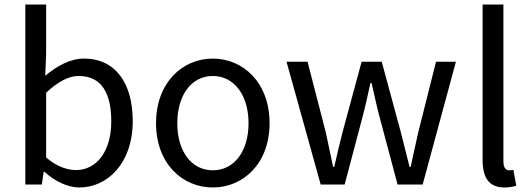

<svg xmlns="http://www.w3.org/2000/svg" viewBox="-20 -816 2346 849"><path d="M331 13C455 13 567 -94 567 -280C567 -448 491 -557 351 -557C290 -557 230 -523 180 -481L184 -578V-796H92V0H165L173 -56H177C224 -13 281 13 331 13ZM316 -64C280 -64 231 -78 184 -120V-406C235 -454 283 -480 328 -480C432 -480 472 -400 472 -279C472 -145 406 -64 316 -64Z M921 13C1054 13 1172 -91 1172 -271C1172 -452 1054 -557 921 -557C788 -557 670 -452 670 -271C670 -91 788 13 921 13ZM921 -63C827 -63 764 -146 764 -271C764 -396 827 -480 921 -480C1015 -480 1079 -396 1079 -271C1079 -146 1015 -63 921 -63Z M1398 0H1504L1581 -291C1595 -343 1606 -394 1618 -449H1623C1636 -394 1646 -344 1660 -293L1738 0H1849L1996 -543H1908L1829 -229C1817 -177 1807 -128 1796 -78H1791C1778 -128 1766 -177 1753 -229L1668 -543H1579L1494 -229C1481 -177 1469 -128 1458 -78H1453C1442 -128 1432 -177 1421 -229L1340 -543H1247Z M2210 13C2235 13 2250 9 2263 5L2250 -65C2240 -63 2236 -63 2231 -63C2217 -63 2206 -74 2206 -102V-796H2114V-108C2114 -31 2142 13 2210 13Z"/></svg>

Font: Noto Sans KR
Style: Regular
Weight: 400
Designer: Ryoko NISHIZUKA 西塚涼子 (kana, bopomofo & ideographs); Paul D. Hunt (Latin, Greek & Cyrillic); Sandoll Communications 산돌커뮤니
Foundry: Adobe
Version: Version 2.004;hotconv 1.0.118;makeotfexe 2.5.65603